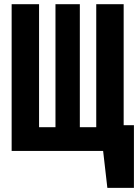

<svg xmlns="http://www.w3.org/2000/svg" viewBox="-20 -731 669 930"><path d="M628.7 -124.6V179H500L479.5 0H36.4V-710.8H169.2V-114.9H248.7V-710.8H366.7V-114.9H446.2V-710.8H579V-124.6Z"/></svg>

Font: FiraCode Nerd Font
Style: Bold
Weight: 700
Designer: Carrois Corporate, Edenspiekermann AG, Nikita Prokopov
Foundry: Carrois Corporate, Edenspiekermann AG, Nikita Prokopov
Version: Version 6.002;Nerd Fonts 2.1.0